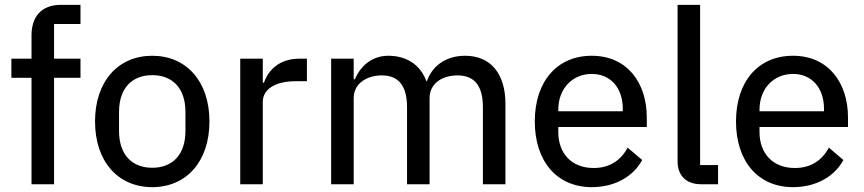

<svg xmlns="http://www.w3.org/2000/svg" viewBox="-20 -760 3563 792"><path d="M110 0H203V-439H312V-518H203V-661H312V-740H231C150 -740 110 -690 110 -614V-518H27V-439H110Z M608 12C749 12 844 -94 844 -259C844 -424 749 -530 608 -530C467 -530 372 -424 372 -259C372 -94 467 12 608 12ZM608 -68C527 -68 471 -119 471 -220V-298C471 -399 527 -450 608 -450C689 -450 745 -399 745 -298V-220C745 -119 689 -68 608 -68Z M1064 0V-340C1064 -391 1114 -425 1200 -425H1246V-518H1215C1132 -518 1086 -470 1069 -419H1064V-518H971V0Z M1439 0V-355C1439 -418 1496 -449 1555 -449C1626 -449 1659 -404 1659 -317V0H1752V-355C1752 -418 1807 -449 1867 -449C1939 -449 1972 -404 1972 -317V0H2065V-331C2065 -457 2003 -530 1899 -530C1812 -530 1760 -481 1741 -425H1739C1712 -498 1651 -530 1582 -530C1513 -530 1466 -486 1444 -433H1439V-518H1346V0Z M2421 12C2518 12 2593 -33 2629 -100L2569 -151C2541 -98 2494 -67 2429 -67C2336 -67 2283 -129 2283 -215V-236H2648V-275C2648 -420 2566 -530 2421 -530C2277 -530 2186 -423 2186 -259C2186 -95 2277 12 2421 12ZM2421 -455C2499 -455 2549 -397 2549 -311V-301H2283V-308C2283 -393 2340 -455 2421 -455Z M2942 0V-79H2868V-740H2775V-95C2775 -38 2808 0 2872 0Z M3251 12C3348 12 3423 -33 3459 -100L3399 -151C3371 -98 3324 -67 3259 -67C3166 -67 3113 -129 3113 -215V-236H3478V-275C3478 -420 3396 -530 3251 -530C3107 -530 3016 -423 3016 -259C3016 -95 3107 12 3251 12ZM3251 -455C3329 -455 3379 -397 3379 -311V-301H3113V-308C3113 -393 3170 -455 3251 -455Z"/></svg>

Font: IBM Plex Arabic Text
Style: Regular
Weight: 450
Designer: Mike Abbink, Paul van der Laan, Pieter van Rosmalen, Wael Morcos, Khajak Apelian
Foundry: Bold Monday
Version: Version 1.0